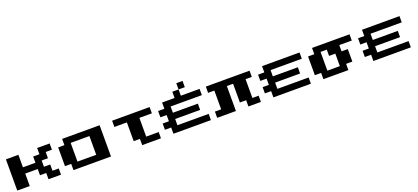

<svg xmlns="http://www.w3.org/2000/svg" viewBox="66 -2367 7868 3610"><g transform="rotate(-20 4000.0 -562.5)"><path d="M0 -125V-750H250V-500H500V-625H625V-750H875V-625H750V-500H625V-375H750V-250H875V-125H625V-250H500V-375H250V-125Z M1125 -125V-250H1000V-625H1125V-750H1875V-125ZM1250 -250H1625V-625H1250Z M2500 -125V-250H2375V-625H2125V-750H2875V-625H2625V-250H2875V-125Z M3625 -875H3500V-1000H3625ZM3875 -750V-625H3250V-500H3750V-375H3250V-250H3875V-125H3125V-250H3000V-375H3125V-500H3000V-625H3125V-750H3375V-875H3500V-750Z M4000 -125V-250H4125V-625H4000V-750H4875V-625H4750V-250H4875V-125H4625V-250H4500V-625H4375V-125Z M5125 -125V-250H5000V-375H5125V-500H5000V-625H5125V-750H5875V-625H5250V-500H5750V-375H5250V-250H5875V-125Z M6125 -125V-250H6000V-625H6125V-750H6875V-625H6625V-500H6750V-250H6625V-125ZM6250 -250H6500V-500H6375V-625H6250Z M7125 -125V-250H7000V-375H7125V-500H7000V-625H7125V-750H7875V-625H7250V-500H7750V-375H7250V-250H7875V-125Z"/></g></svg>

Font: Press Start 2P
Style: Regular
Weight: 400
Designer: CodeMan38
Foundry: CodeMan38
Version: Version 3.000